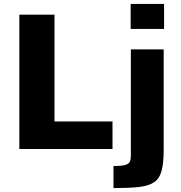

<svg xmlns="http://www.w3.org/2000/svg" viewBox="-20 -763 926 983"><path d="M79 0V-688H259V-141H556V0ZM649 -615V-743H820V-615ZM561 200V87Q603 87 621.5 81.5Q640 76 645 64.5Q650 53 650 34V-510H818V4Q818 71 807.5 111Q797 151 769 170Q741 189 690.5 194.5Q640 200 561 200Z"/></svg>

Font: Saira SemiExpanded
Style: Bold
Weight: 700
Width: 6
Designer: Hector Gatti with collaboration of the Omnibus-Type team
Foundry: Omnibus-Type
Version: Version 1.101